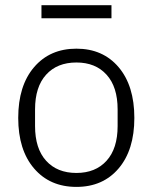

<svg xmlns="http://www.w3.org/2000/svg" viewBox="-20 -714 593 746"><path d="M141.1 -643.1V-693.8H413.1V-643.1ZM50.8 -255.9Q50.8 -380.9 112.3 -452.9Q173.8 -524.9 276.9 -524.9Q379.9 -524.9 440.9 -452.9Q502 -380.9 502 -255.9Q502 -131.3 440.9 -59.6Q379.9 12.2 276.9 12.2Q173.8 12.2 112.3 -59.6Q50.8 -131.3 50.8 -255.9ZM276.9 -42Q351.1 -42 394 -89.4Q437 -136.7 437 -224.1V-289.1Q437 -376.5 394 -423.8Q351.1 -471.2 276.9 -471.2Q202.1 -471.2 159.2 -423.8Q116.2 -376.5 116.2 -289.1V-224.1Q116.2 -136.7 159.2 -89.4Q202.1 -42 276.9 -42Z"/></svg>

Font: Anuphan Light
Style: Regular
Weight: 300
Designer: Mike Abbink, Paul van der Laan, Pieter van Rosmalen, Mint Tantisuwanna
Foundry: Bold Monday; Cadson Demak
Version: Version 3.002;hotconv 1.0.109;makeotfexe 2.5.65596